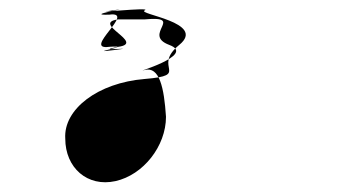

<svg xmlns="http://www.w3.org/2000/svg" viewBox="-20 -587 722 406"><path d="M118 -294C118 -232 165 -191 224 -204C283 -217 331 -278 331 -340C327 -402 317 -447 286 -439C255 -431 397 -470 338 -492C279 -514 373 -554 286 -546H230C171 -538 289 -496 230 -488C171 -477 284 -489 220 -481C156 -473 270 -492 211 -488C152 -480 270 -564 211 -556C152 -554 273 -573 218 -565C159 -557 304 -573 286 -565C268 -557 418 -540 359 -492C300 -444 385 -428 286 -420C187 -412 114 -356 118 -294Z"/></svg>

Font: PlasticEraser
Style: Regular
Weight: 400
Foundry: Cannot Into Space Fonts
Version: Version 0.43